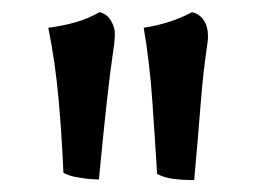

<svg xmlns="http://www.w3.org/2000/svg" viewBox="-20 -736 424 318"><path d="M144.8 -715.8Q157.2 -713.2 164.1 -701.2Q171 -689.2 170.2 -677.4Q169.8 -672.6 169.5 -666.7Q169.2 -660.8 168.2 -656.8Q161.8 -613.2 156 -559.4Q150.2 -505.6 143.8 -438.8Q129.6 -438.8 110.7 -441.9Q91.8 -445 85 -450.2Q82.4 -511.2 77 -571.9Q71.6 -632.6 60 -690Q84.2 -693.2 104.7 -699Q125.2 -704.8 144.8 -715.8ZM297.8 -715.8Q310.4 -713.2 317.4 -702.6Q324.4 -692 324.4 -677.4Q324.4 -675.8 324.4 -672.3Q324.4 -668.8 323.2 -661.8Q316.4 -615.8 312.4 -564.5Q308.4 -513.2 301.6 -437.8Q281.6 -437.8 266.7 -439.8Q251.8 -441.8 240.2 -448Q236.4 -509.6 232.1 -571.1Q227.8 -632.6 218 -690Q239.2 -693.2 260 -699.8Q280.8 -706.4 297.8 -715.8Z"/></svg>

Font: Vollkorn
Style: Regular
Weight: 400
Designer: Friedrich Althausen
Foundry: Friedrich Althausen
Version: Version 4.104